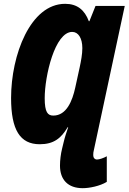

<svg xmlns="http://www.w3.org/2000/svg" viewBox="-20 -745 673 1005"><path d="M413 240C448 240 503 229 539 207V73C523 82 500 90 488 90C475 90 468 80 468 67C468 56 469 50 471 42L633 -714H480L448 -634H445C423 -693 384 -725 321 -725C139 -725 38 -457 38 -232C38 -65 85 10 188 10C261 10 300 -21 334 -79H337C328 -53 319 -26 313 0L305 33C298 61 294 94 294 122C294 196 336 240 413 240ZM259 -140C230 -140 214 -157 214 -231C214 -347 267 -578 358 -578C390 -578 411 -545 411 -493C411 -461 404 -425 397 -392L374 -287C359 -217 328 -140 259 -140Z"/></svg>

Font: Noto Sans UI Condensed Black
Style: Italic
Weight: 900
Width: 3
Italic angle: -192°
Designer: Monotype Design Team
Foundry: Monotype Imaging Inc.
Version: Version 1.901